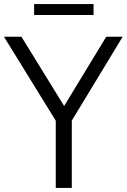

<svg xmlns="http://www.w3.org/2000/svg" viewBox="-36 -920 621 940"><path d="M237 0V-329L-16.5 -740H69L278 -401L484 -740H564.5L315.5 -329.5V0ZM131 -846.5V-900H422V-846.5Z"/></svg>

Font: Encode Sans SmCnd
Style: Regular
Weight: 400
Width: 4
Designer: Multiple Designers
Foundry: Impallari Type
Version: Version 3.002; ttfautohint (v1.8.3) -l 8 -r 50 -G 200 -x 14 